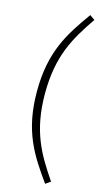

<svg xmlns="http://www.w3.org/2000/svg" viewBox="-154 -954 658 1152"><g transform="rotate(15 175.0 -378.0)"><path d="M255 -902C150 -755 64 -627 64 -378C64 -129 150 -1 255 146L286 124C190 -17 114 -143 114 -378C114 -615 190 -739 286 -880Z"/></g></svg>

Font: Glow Sans SC Normal Light
Style: Regular
Weight: 300
Designer: Ryoko NISHIZUKA (kana, bopomofo & ideographs); Paul D. Hunt (Latin, Greek & Cyrillic); Sandoll Communications, Soo-young
Version: Version 0.93